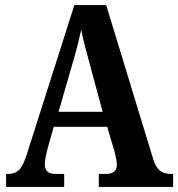

<svg xmlns="http://www.w3.org/2000/svg" viewBox="-20 -734 700 754"><path d="M4 0V-51H14Q37 -51 53 -65Q69 -79 84 -124L272 -714H397L582 -108Q592 -76 608.5 -63.5Q625 -51 650 -51H660V0H368V-51H397Q416 -51 427.5 -59.5Q439 -68 439 -87Q439 -99 435.5 -113.5Q432 -128 430 -138L401 -236H191L167 -151Q164 -139 160 -121Q156 -103 156 -90Q156 -71 165.5 -61Q175 -51 198 -51H232V0ZM210 -295H383L332 -484Q322 -520 313.5 -553Q305 -586 299 -617Q292 -586 284 -554Q276 -522 266 -489Z"/></svg>

Font: Noto Serif Lao Condensed
Style: Bold
Weight: 700
Width: 3
Designer: Monotype Design Team
Foundry: Monotype Imaging Inc.
Version: Version 2.003; ttfautohint (v1.8.4.7-5d5b)